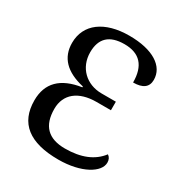

<svg xmlns="http://www.w3.org/2000/svg" viewBox="-171 -850 936 988"><g transform="rotate(30 296.5 -356.5)"><path d="M522.9 -140.1C480 -83.5 411.1 -55.2 315.9 -55.2C216.8 -55.2 167 -105 167 -205.1C167 -292.5 230.5 -344.2 337.9 -344.2H422.9V-395H337.9C248 -395 181.2 -458 181.2 -549.8C181.2 -632.3 225.6 -673.8 314 -673.8C404.8 -673.8 450.2 -624 450.2 -524.9C507.3 -524.9 536.1 -546.4 536.1 -589.8C536.1 -670.4 454.6 -724.1 314 -724.1C168 -724.1 76.2 -656.7 76.2 -544.9C76.2 -458 129.9 -402.3 236.8 -377.9V-373C116.2 -355 56.2 -294.4 56.2 -191.9C56.2 -56.6 142.6 11.2 314.9 11.2C452.1 11.2 542 -44.4 542 -101.1C542 -118.7 535.6 -131.8 522.9 -140.1Z"/></g></svg>

Font: The Erased English
Style: Regular
Weight: 400
Designer: Monotype Design team + ligartures altered by 180 Amsterdam
Foundry: Monotype Imaging Inc.
Version: Version 1.030;Glyphs 3.1.2 (3151)